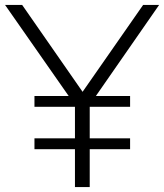

<svg xmlns="http://www.w3.org/2000/svg" viewBox="-20 -760 668 780"><path d="M120 -154V-198H284.5V-326H120V-370H259L0.5 -740H70L315.5 -387L561.5 -740H626.5L369.5 -370H508.5V-326H344.5V-198H508.5V-154H344.5V0H284.5V-154Z"/></svg>

Font: Encode Sans Semi Expanded Light
Style: Regular
Weight: 300
Width: 6
Designer: Multiple Designers
Foundry: Impallari Type
Version: Version 3.000; ttfautohint (v1.8.3) -l 8 -r 50 -G 200 -x 14 